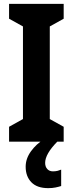

<svg xmlns="http://www.w3.org/2000/svg" viewBox="-20 -734 377 995"><path d="M310 0H27V-77L99 -117V-597L27 -637V-714H310V-637L238 -597V-117L310 -77ZM214 110Q214 130 225 142Q236 154 254 154Q269 154 279.5 151Q290 148 297 145V230Q285 234 268 237.5Q251 241 230 241Q172 241 142.5 210.5Q113 180 113 130Q113 88 140.5 50Q168 12 209 -13L277 0Q214 64 214 110Z"/></svg>

Font: Noto Sans Kannada Condensed
Style: Bold
Weight: 700
Width: 3
Designer: Jelle Bosma - Monotype Design Team
Foundry: Monotype Imaging Inc.
Version: Version 2.005; ttfautohint (v1.8.4.7-5d5b)